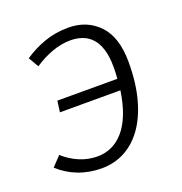

<svg xmlns="http://www.w3.org/2000/svg" viewBox="-104 -625 690 728"><g transform="rotate(-20 240.5 -261.5)"><path d="M51 -92Q80 -66 114.5 -51.5Q149 -37 187 -37Q217 -37 243.5 -49Q270 -61 292 -86Q314 -111 329.5 -150Q345 -189 353 -243H109L115 -288H357Q358 -299 358.5 -310.5Q359 -322 359 -335Q359 -377 350 -406Q341 -435 325 -452.5Q309 -470 287 -478Q265 -486 240 -486Q202 -486 164 -472Q126 -458 92 -435L68 -476Q106 -502 151 -518Q196 -534 248 -534Q323 -534 371 -484Q419 -434 419 -333Q419 -249 401.5 -185Q384 -121 353 -77.5Q322 -34 279.5 -11.5Q237 11 186 11Q136 11 92 -6Q48 -23 15 -54Z"/></g></svg>

Font: Glekhifnjqigglhiwekvrgaqftz
Style: Regular
Weight: 300
Italic angle: -8°
Designer: Carrois Corporate & Edenspiekermann
Foundry: Carrois Corporate GbR & Edenspiekermann AG
Version: Version 2.001